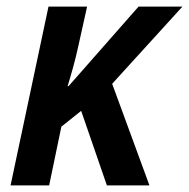

<svg xmlns="http://www.w3.org/2000/svg" viewBox="-20 -562 573 582"><path d="M12 0H129L166 -178L226 -226L304 0H433L320 -308L533 -542H400L188 -301H185C196 -337 208 -379 216 -416L244 -542H127Z"/></svg>

Font: Noto Sans SemiCondensed SemiBold
Style: Italic
Weight: 600
Width: 4
Italic angle: -12°
Designer: Monotype Design Team
Foundry: Monotype Imaging Inc.
Version: Version 2.013